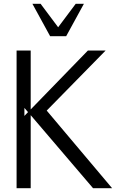

<svg xmlns="http://www.w3.org/2000/svg" viewBox="-20 -987 634 1007"><path d="M108 -379V-421L127 -399ZM568 0 225 -407 534 -722H441L141 -413V-722H67V0H141V-383L468 0ZM327 -797 420 -967H377L285 -844L193 -967H150L243 -797Z"/></svg>

Font: Perun Light
Style: Regular
Weight: 300
Foundry: Copyright (c) Stefan Peev, Context Ltd, 2016
Version: Version 1.089